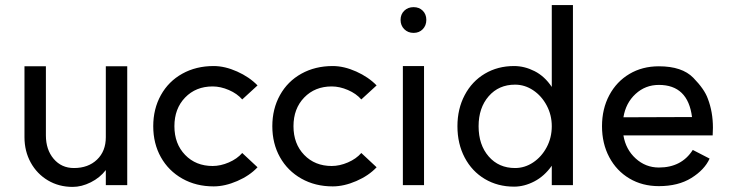

<svg xmlns="http://www.w3.org/2000/svg" viewBox="-20 -723 2875 753"><path d="M270 -64Q326 -64 360.5 -97Q395 -130 395 -185V-463H479V3H395V-56Q372 -26 336 -8Q300 10 265 10Q211 10 168 -15.5Q125 -41 100.5 -85.5Q76 -130 76 -185V-463H160V-192Q160 -136 190.5 -100Q221 -64 270 -64Z M930 -123 990 -67Q959 -34 910.5 -13Q862 8 818 8Q749 8 695 -22.5Q641 -53 611 -106.5Q581 -160 581 -228Q581 -296 611 -350Q641 -404 695 -434Q749 -464 818 -464Q862 -464 910 -442.5Q958 -421 990 -388L930 -333Q910 -356 877.5 -370Q845 -384 814 -384Q748 -384 706 -340.5Q664 -297 664 -228Q664 -159 706 -115.5Q748 -72 814 -72Q845 -72 877.5 -86Q910 -100 930 -123Z M1397 -123 1457 -67Q1426 -34 1377.5 -13Q1329 8 1285 8Q1216 8 1162 -22.5Q1108 -53 1078 -106.5Q1048 -160 1048 -228Q1048 -296 1078 -350Q1108 -404 1162 -434Q1216 -464 1285 -464Q1329 -464 1377 -442.5Q1425 -421 1457 -388L1397 -333Q1377 -356 1344.5 -370Q1312 -384 1281 -384Q1215 -384 1173 -340.5Q1131 -297 1131 -228Q1131 -159 1173 -115.5Q1215 -72 1281 -72Q1312 -72 1344.5 -86Q1377 -100 1397 -123Z M1643 -464V3H1560V-464ZM1652 -645Q1652 -623 1638 -608.5Q1624 -594 1602 -594Q1580 -594 1565.5 -608.5Q1551 -623 1551 -645Q1551 -667 1565.5 -681Q1580 -695 1602 -695Q1624 -695 1638 -681Q1652 -667 1652 -645Z M1774 -228Q1774 -296 1802.5 -350Q1831 -404 1881.5 -434Q1932 -464 1996 -464Q2037 -464 2076.5 -444Q2116 -424 2144 -382V-703H2227V3H2144V-73Q2115 -32 2075.5 -11.5Q2036 9 1996 9Q1932 9 1881.5 -21Q1831 -51 1802.5 -105Q1774 -159 1774 -228ZM2144 -228Q2144 -272 2124 -309.5Q2104 -347 2071 -369Q2038 -391 2000 -391Q1936 -391 1896.5 -345.5Q1857 -300 1857 -228Q1857 -155 1896.5 -109.5Q1936 -64 2000 -64Q2038 -64 2071 -86Q2104 -108 2124 -145.5Q2144 -183 2144 -228Z M2341 -228Q2341 -296 2369.5 -349.5Q2398 -403 2448.5 -433Q2499 -463 2564 -463Q2655 -463 2699 -418Q2743 -373 2756 -336Q2776 -284 2776 -222L2775 -192H2425Q2434 -137 2473 -101.5Q2512 -66 2564 -66Q2653 -66 2697 -135L2763 -101Q2743 -57 2691.5 -25Q2640 7 2564 7Q2499 7 2448.5 -23Q2398 -53 2369.5 -106.5Q2341 -160 2341 -228ZM2564 -390Q2511 -390 2472.5 -354.5Q2434 -319 2425 -263L2694 -264Q2678 -390 2564 -390Z"/></svg>

Font: SUITE Medium
Style: Regular
Weight: 500
Designer: Sun
Foundry: Sun
Version: Version 2.040